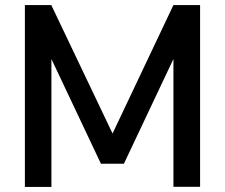

<svg xmlns="http://www.w3.org/2000/svg" viewBox="-20 -740 890 760"><path d="M78.5 0V-720H183L425.5 -211.5L666.5 -720H772V-0.5H666.5V-506.5L470.5 -92H379.5L183.5 -506.5V0Z"/></svg>

Font: Vela Sans SemBd
Style: Regular
Weight: 600
Designer: Principal design: Mikhail Sharanda - project Manrope.
Design modification: Ravid Balaliev
Foundry: Mikhail Sharanda
Version: Version 1.001